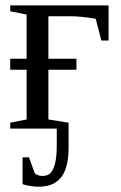

<svg xmlns="http://www.w3.org/2000/svg" viewBox="-20 -479 450 715"><path d="M384.3 -328.1H357.4L336.4 -409.2Q282.2 -418.5 239.3 -418.5H160.2V-260.3H264.6V-219.2H160.2V-34.2L235.4 -22V70.8Q235.4 146 207.8 181.2Q180.2 216.3 124.5 216.3Q94.2 216.3 64 207V106.9H87.9L109.9 167Q123.5 176.3 136.7 176.3Q158.2 176.3 168.7 164.8Q179.2 153.3 185.3 128.4Q191.4 103.5 191.4 62V0H18.1V-22L79.1 -34.2V-219.2H18.1V-260.3H79.1V-424.8L18.1 -437V-459H384.3Z"/></svg>

Font: Liberation Serif
Style: Regular
Weight: 400
Designer: Steve Matteson
Foundry: Ascender Corporation
Version: Version 2.1.5